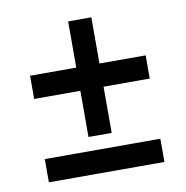

<svg xmlns="http://www.w3.org/2000/svg" viewBox="-66 -585 640 660"><g transform="rotate(-10 254.5 -255.5)"><path d="M213.9 -280.3H52.7V-361.3H213.9V-522.5H294.9V-361.3H456.1V-280.3H294.9V-119.1H213.9ZM52.7 -70.3H456.1V10.7H52.7Z"/></g></svg>

Font: Dinish Expanded
Style: Regular
Weight: 400
Width: 7
Designer: Charles Nix
Foundry: Playbeing
Version: Version 2.005; ttfautohint (v1.8.3)